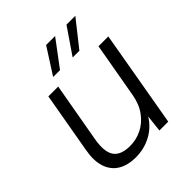

<svg xmlns="http://www.w3.org/2000/svg" viewBox="-200 -832 967 967"><g transform="rotate(-45 284.0 -348.0)"><path d="M208 12Q150 12 112 -11.5Q74 -35 59 -80.5Q44 -126 56 -192L113 -517H183L127 -200Q113 -122 137 -85.5Q161 -49 228 -49Q272 -49 311.5 -68.5Q351 -88 379.5 -126.5Q408 -165 418 -222L470 -517H540L450 0H387L397 -90Q367 -41 317 -14.5Q267 12 208 12ZM338 -569 433 -708H496L386 -569ZM199 -569 288 -708H352L248 -569Z"/></g></svg>

Font: DM Sans 11pt Light
Style: Italic
Weight: 300
Italic angle: -10°
Version: Version 4.004;gftools[0.9.30]